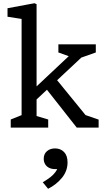

<svg xmlns="http://www.w3.org/2000/svg" viewBox="-20 -793 660 1193"><path d="M46.7 -50.5 134.2 -85.8 114.2 -47.2V-703.3L140.2 -671.3L26.7 -689V-741.8L194.2 -773L207.3 -767V-44.3L185 -78.8L279.5 -50.5V0H46.7ZM263.5 -245.8 324.7 -307.2 531.7 -53.2 470.5 -92.2 592.8 -49.8V0H457ZM192.8 -242.7 442.5 -477.2 433.8 -434.5 342.8 -467V-517.5H575.3V-467L453.7 -424L530.2 -477.2L192.8 -161.5ZM342 234.7 359 249.7Q343.3 257.8 323 257.8Q302 257.8 285.8 250.1Q269.7 242.3 260.7 227.7Q251.7 213 251.7 193.3Q251.7 163.7 271.6 146.4Q291.5 129.2 322 129.2Q356 129.2 377.8 151.3Q399.7 173.5 399.7 216Q399.7 269.2 365.2 311.5Q330.8 353.8 278.8 380L245.7 339.5Q273.8 322.8 292.5 308.4Q311.2 294 324.6 275.8Q338 257.5 342 234.7Z"/></svg>

Font: Monaspace Xenon Var
Style: Regular
Weight: 400
Designer: Riley Cran and the Lettermatic Team
Version: Version 1.000 (Monaspace Xenon Var)